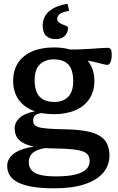

<svg xmlns="http://www.w3.org/2000/svg" viewBox="-20 -754 622 1014"><path d="M267.5 240.5Q199.5 240.5 152 232.5Q104.5 224.5 74.8 209.2Q45 194 31.5 172Q18 150 18 122.5Q18 101.5 28.8 83.2Q39.5 65 63 50.5Q86.5 36 124.8 26.8Q163 17.5 218.5 15L260.5 14.5V24Q211 26.5 183 36.8Q155 47 143.5 63.8Q132 80.5 132 102Q132 128 146.2 144.8Q160.5 161.5 192.2 169.5Q224 177.5 276.5 177.5Q338 177.5 377.2 168Q416.5 158.5 435 140.5Q453.5 122.5 453.5 97Q453.5 80 447 67.8Q440.5 55.5 421.5 47.2Q402.5 39 365 34.8Q327.5 30.5 265.5 30Q203.5 29 163 21Q122.5 13 99.5 -0.8Q76.5 -14.5 67 -33.5Q57.5 -52.5 57.5 -75.5Q57.5 -113 92.2 -138.5Q127 -164 204.5 -171.5L210 -158Q181 -155.5 168 -146.5Q155 -137.5 155 -118Q155 -106 160 -97.5Q165 -89 181.8 -83.2Q198.5 -77.5 233.5 -74.8Q268.5 -72 329 -71Q389.5 -69.5 433 -61.8Q476.5 -54 504.2 -37.8Q532 -21.5 545 4.5Q558 30.5 558 67.5Q558 119.5 525 158.5Q492 197.5 427 219Q362 240.5 267.5 240.5ZM265 -151Q197.5 -151 149.2 -172Q101 -193 75.2 -232.5Q49.5 -272 49.5 -327Q49.5 -383 75.8 -422.5Q102 -462 150.5 -482.8Q199 -503.5 265 -503.5Q314.5 -503.5 354 -491.2Q393.5 -479 421.2 -455.8Q449 -432.5 463.8 -400Q478.5 -367.5 478.5 -327Q478.5 -271.5 452.2 -232Q426 -192.5 378 -171.8Q330 -151 265 -151ZM268.5 -215.5Q311.5 -215.5 339 -241.5Q366.5 -267.5 366.5 -326Q366.5 -385 341.2 -412.8Q316 -440.5 263 -440.5Q220 -440.5 191.5 -414.8Q163 -389 163 -330Q163 -271.5 189 -243.5Q215 -215.5 268.5 -215.5ZM348.5 -448 325 -493.5Q359 -492 392.8 -493Q426.5 -494 456.8 -496Q487 -498 511 -499.8Q535 -501.5 548.5 -501.5Q560 -501.5 565 -493.5Q570 -485.5 570 -466Q570 -439.5 563.5 -425.5Q557 -411.5 548 -411.5Q538.5 -411.5 525.5 -415Q512.5 -418.5 491.2 -423.8Q470 -429 435.5 -435.2Q401 -441.5 348.5 -448ZM339.5 -609Q339.5 -583 323 -565.2Q306.5 -547.5 273 -547.5Q243 -547.5 224.2 -564.2Q205.5 -581 205.5 -619.5Q205.5 -644 216.8 -666.8Q228 -689.5 256.8 -707.2Q285.5 -725 336.5 -734L345 -697Q307 -690 294.5 -679Q282 -668 282 -654Q282 -643.5 290.5 -636.5Q299 -629.5 310.5 -625Q322 -620.5 330.8 -616.8Q339.5 -613 339.5 -609Z"/></svg>

Font: Newsreader 9pt Medium
Style: Regular
Weight: 500
Designer: Hugues Gentile
Foundry: Production Type
Version: Version 1.003